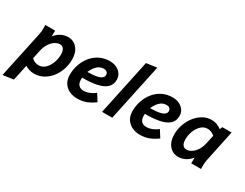

<svg xmlns="http://www.w3.org/2000/svg" viewBox="-120 -1337 2732 2139"><g transform="rotate(30 1246.5 -267.5)"><path d="M-30 199 97 -397Q102 -419 103.5 -437Q105 -455 105 -478V-522H231L230 -447Q261 -488 304 -510.5Q347 -533 396 -533Q466 -533 511 -479.5Q556 -426 556 -337Q556 -267 534 -204.5Q512 -142 472.5 -93.5Q433 -45 380 -17Q327 11 266 11Q203 11 149 -22L106 180ZM195 -241 172 -133Q211 -95 263 -95Q298 -95 327 -114.5Q356 -134 377 -167Q398 -200 409.5 -240.5Q421 -281 421 -321Q421 -371 403 -394.5Q385 -418 355 -418Q324 -418 291.5 -397Q259 -376 233 -336.5Q207 -297 195 -241Z M618 -178Q618 -249 640.5 -313Q663 -377 704 -426.5Q745 -476 802.5 -504.5Q860 -533 931 -533Q981 -533 1019 -514.5Q1057 -496 1078.5 -463.5Q1100 -431 1100 -391Q1100 -324 1056 -286.5Q1012 -249 937.5 -234Q863 -219 769 -219Q762 -219 753 -219Q752 -209 752 -199Q752 -100 839 -100Q876 -100 914 -115.5Q952 -131 983 -156L1039 -67Q985 -28 934.5 -8.5Q884 11 822 11Q729 11 673.5 -40.5Q618 -92 618 -178ZM913 -426Q865 -426 828.5 -390Q792 -354 772 -303Q854 -304 896.5 -314.5Q939 -325 954.5 -341.5Q970 -358 970 -377Q970 -400 954.5 -413Q939 -426 913 -426Z M1136 0 1288 -715 1423 -734 1267 0Z M1425 -178Q1425 -249 1447.5 -313Q1470 -377 1511 -426.5Q1552 -476 1609.5 -504.5Q1667 -533 1738 -533Q1788 -533 1826 -514.5Q1864 -496 1885.5 -463.5Q1907 -431 1907 -391Q1907 -324 1863 -286.5Q1819 -249 1744.5 -234Q1670 -219 1576 -219Q1569 -219 1560 -219Q1559 -209 1559 -199Q1559 -100 1646 -100Q1683 -100 1721 -115.5Q1759 -131 1790 -156L1846 -67Q1792 -28 1741.5 -8.5Q1691 11 1629 11Q1536 11 1480.5 -40.5Q1425 -92 1425 -178ZM1720 -426Q1672 -426 1635.5 -390Q1599 -354 1579 -303Q1661 -304 1703.5 -314.5Q1746 -325 1761.5 -341.5Q1777 -358 1777 -377Q1777 -400 1761.5 -413Q1746 -426 1720 -426Z M1958 -185Q1958 -255 1981 -317.5Q2004 -380 2043 -428.5Q2082 -477 2132.5 -505Q2183 -533 2239 -533Q2313 -533 2367 -488L2382 -522H2501L2417 -124Q2412 -103 2410.5 -84.5Q2409 -66 2409 -44V0H2283L2284 -75Q2253 -34 2210 -11.5Q2167 11 2119 11Q2048 11 2003 -42.5Q1958 -96 1958 -185ZM2093 -201Q2093 -151 2111 -128Q2129 -105 2159 -105Q2190 -105 2222.5 -125.5Q2255 -146 2281 -185.5Q2307 -225 2319 -281L2342 -388Q2301 -425 2251 -425Q2204 -425 2168.5 -391.5Q2133 -358 2113 -306.5Q2093 -255 2093 -201Z"/></g></svg>

Font: Radio Canada SemiBold
Style: Italic
Weight: 600
Italic angle: -12°
Designer: Charles Daoud, Etienne Aubert Bonn, Alexandre Saumier Demers, Jacques Le Bailly
Foundry: Radio-Canada
Version: Version 2.104; ttfautohint (v1.8.4.7-5d5b);gftools[0.9.28.de